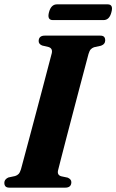

<svg xmlns="http://www.w3.org/2000/svg" viewBox="-28 -864 536 884"><path d="M239.5 -80.5Q234 -58.5 253.5 -52.5L284 -46Q300.5 -38.5 300.5 -25.5Q300.5 0 272 0H16Q2.5 0 -2.8 -6Q-8 -12 -8 -21.5Q-8 -31 -2.5 -37.5Q3 -44 11 -47L41.5 -53.5Q51.5 -56.5 57.8 -63.2Q64 -70 68.5 -84.5Q73.5 -103 84.5 -144Q95.5 -185 110 -239.2Q124.5 -293.5 140 -352Q155.5 -410.5 169.8 -464.5Q184 -518.5 194.8 -559.8Q205.5 -601 210.5 -619.5Q215 -641.5 195.5 -647.5L166 -654.5Q150 -661 150 -675Q150.5 -700 178.5 -700H433Q446.5 -700 451.5 -694Q456.5 -688 456.5 -679Q456.5 -660.5 437 -653.5L405 -646.5Q395.5 -643 389.8 -636.8Q384 -630.5 379.5 -615.5Q374.5 -597.5 363.8 -556.2Q353 -515 338.5 -460.8Q324 -406.5 308.8 -347.8Q293.5 -289 279.2 -234.8Q265 -180.5 254.5 -139.5Q244 -98.5 239.5 -80.5ZM197.5 -807.5Q207 -844 234.5 -844H467.5Q495 -844 485 -808Q476 -771.5 448.5 -771.5H215.5Q188 -771.5 197.5 -807.5Z"/></svg>

Font: Fraunces 144pt S050
Style: Bold Italic
Weight: 700
Italic angle: -16°
Version: Version 1.000; ttfautohint (v1.8.3)